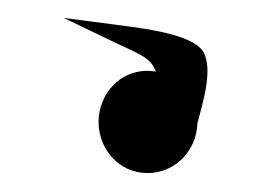

<svg xmlns="http://www.w3.org/2000/svg" viewBox="-20 -130 298 211"><path d="M205.2 -69.4C197.9 -91.1 144.5 -97.9 112.1 -102.2L50 -110.3L106.4 -83.2C131 -71.4 146.1 -67 151.3 -51.3C148.8 -51.7 145 -52.2 142 -52.2C110.9 -52.2 88.3 -25.9 88.3 4C88.3 33.9 110.9 60.2 142 60.2C172.2 60.2 195.9 36.1 197 5.3C201.3 -12.1 213.4 -48.1 205.2 -69.4Z"/></svg>

Font: Hi.
Style: Black
Weight: 400
Designer: Mew Too, Robert Jablonski
Foundry: Cannot Into Space Fonts
Version: Version 1.996